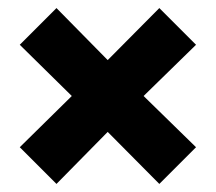

<svg xmlns="http://www.w3.org/2000/svg" viewBox="-20 -590 536 476"><path d="M375 -570 466 -479 336 -352 466 -225 375 -134 247 -263 120 -134 29 -225 158 -352 29 -479 120 -570 247 -441Z"/></svg>

Font: Noto Sans Malayalam ExtraCondensed Black
Style: Regular
Weight: 900
Width: 2
Designer: Jelle Bosma - Monotype Design Team
Foundry: Monotype Imaging Inc.
Version: Version 2.104; ttfautohint (v1.8.4.7-5d5b)